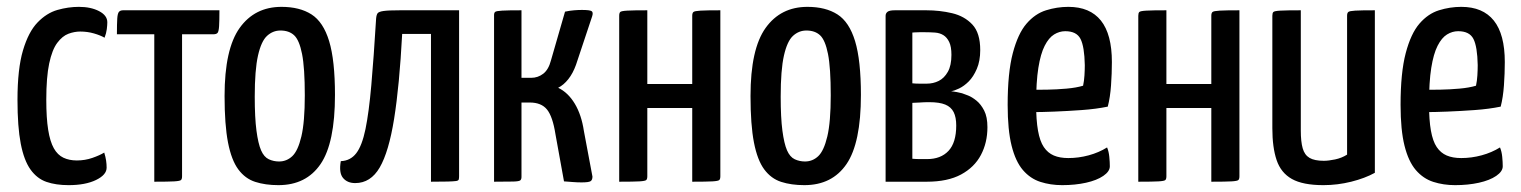

<svg xmlns="http://www.w3.org/2000/svg" viewBox="-20 -530 4435 560"><path d="M180 10Q143 10 115.5 0.5Q88 -9 69 -35.5Q50 -62 40.5 -111Q31 -160 31 -239Q31 -329 47 -383Q63 -437 89.5 -464.5Q116 -492 147.5 -501Q179 -510 210 -510Q245 -510 269 -497.5Q293 -485 293 -465Q293 -457 291.5 -445Q290 -433 285 -420Q273 -427 254 -432.5Q235 -438 214 -438Q197 -438 179.5 -431.5Q162 -425 147 -405Q132 -385 123.5 -345Q115 -305 115 -239Q115 -186 120.5 -151.5Q126 -117 137 -97.5Q148 -78 165 -70Q182 -62 204 -62Q228 -62 249.5 -69.5Q271 -77 284 -85Q288 -72 289.5 -61.5Q291 -51 291 -41Q291 -20 260 -5Q229 10 180 10Z M430 0V-430H321Q321 -461 322 -476Q323 -491 327 -495.5Q331 -500 339 -500H620Q620 -469 619 -453.5Q618 -438 614.5 -434Q611 -430 602 -430H511V-16Q511 -8 508 -5Q505 -2 488 -1Q471 0 430 0Z M792 10Q754 10 724.5 0.5Q695 -9 675 -36Q655 -63 645 -114.5Q635 -166 635 -250Q635 -387 679 -448.5Q723 -510 801 -510Q854 -510 888.5 -488Q923 -466 940 -410Q957 -354 957 -253Q957 -113 915 -51.5Q873 10 792 10ZM794 -59Q816 -59 832.5 -74.5Q849 -90 859 -132Q869 -174 869 -252Q869 -332 861 -372.5Q853 -413 838 -427Q823 -441 798 -441Q776 -441 759 -425.5Q742 -410 732.5 -368Q723 -326 723 -248Q723 -187 728 -149Q733 -111 741.5 -91.5Q750 -72 764 -65.5Q778 -59 794 -59Z M1016 4Q993 4 980.5 -11Q968 -26 974 -60Q1002 -61 1019 -83Q1036 -105 1046 -153.5Q1056 -202 1063 -281.5Q1070 -361 1077 -476Q1078 -487 1081.5 -491.5Q1085 -496 1099 -498Q1113 -500 1147 -500H1319V-16Q1319 -10 1318 -6.5Q1317 -3 1310 -2Q1303 -1 1286 -0.5Q1269 0 1237 0V-431H1153Q1145 -280 1129.5 -183.5Q1114 -87 1087.5 -41.5Q1061 4 1016 4Z M1676 2Q1664 2 1651.5 1Q1639 0 1625 -1L1600 -139Q1592 -190 1575.5 -210.5Q1559 -231 1525 -231H1501V-14Q1501 -7 1497.5 -4Q1494 -1 1477.5 -0.5Q1461 0 1421 0V-486Q1421 -493 1424.5 -495.5Q1428 -498 1444.5 -499Q1461 -500 1501 -500V-303H1529Q1549 -303 1564.5 -315Q1580 -327 1587 -354L1628 -496Q1642 -499 1654.5 -500Q1667 -501 1677 -501Q1700 -501 1705.5 -497.5Q1711 -494 1707 -482L1660 -341Q1651 -316 1637.5 -299Q1624 -282 1608 -274Q1637 -260 1656.5 -227.5Q1676 -195 1683 -148L1708 -15Q1708 -5 1702.5 -1.5Q1697 2 1676 2Z M1786 0V-484Q1786 -492 1789 -495Q1792 -498 1809.5 -499Q1827 -500 1868 -500V-285H1999V-484Q1999 -492 2002.5 -495Q2006 -498 2023.5 -499Q2041 -500 2081 -500V-16Q2081 -8 2078 -5Q2075 -2 2058 -1Q2041 0 1999 0V-215H1868V-16Q1868 -8 1865 -5Q1862 -2 1845 -1Q1828 0 1786 0Z M2326 10Q2288 10 2258.5 0.5Q2229 -9 2209 -36Q2189 -63 2179 -114.5Q2169 -166 2169 -250Q2169 -387 2213 -448.5Q2257 -510 2335 -510Q2388 -510 2422.5 -488Q2457 -466 2474 -410Q2491 -354 2491 -253Q2491 -113 2449 -51.5Q2407 10 2326 10ZM2328 -59Q2350 -59 2366.5 -74.5Q2383 -90 2393 -132Q2403 -174 2403 -252Q2403 -332 2395 -372.5Q2387 -413 2372 -427Q2357 -441 2332 -441Q2310 -441 2293 -425.5Q2276 -410 2266.5 -368Q2257 -326 2257 -248Q2257 -187 2262 -149Q2267 -111 2275.5 -91.5Q2284 -72 2298 -65.5Q2312 -59 2328 -59Z M2563 0V-484Q2563 -491 2568.5 -495.5Q2574 -500 2590 -500H2682Q2721 -500 2757 -491.5Q2793 -483 2816 -458.5Q2839 -434 2839 -384Q2839 -352 2829 -329Q2819 -306 2805.5 -292.5Q2792 -279 2777.5 -272Q2763 -265 2754 -264Q2762 -263 2770.5 -261.5Q2779 -260 2786 -258Q2792 -256 2803.5 -251.5Q2815 -247 2828 -236.5Q2841 -226 2850.5 -207.5Q2860 -189 2860 -159Q2860 -114 2841 -78Q2822 -42 2783 -21Q2744 0 2683 0ZM2684 -66Q2724 -66 2746.5 -90Q2769 -114 2769 -164Q2769 -188 2761.5 -203Q2754 -218 2737 -225Q2720 -232 2690 -232Q2675 -232 2662.5 -231Q2650 -230 2641 -230V-67Q2651 -66 2663.5 -66Q2676 -66 2684 -66ZM2641 -287Q2651 -286 2661.5 -286Q2672 -286 2683 -286Q2702 -286 2718 -294Q2734 -302 2744.5 -320.5Q2755 -339 2755 -370Q2755 -394 2748.5 -407.5Q2742 -421 2731.5 -427.5Q2721 -434 2707 -435Q2693 -436 2679 -436Q2670 -436 2661.5 -436Q2653 -436 2647 -435.5Q2641 -435 2641 -435Z M3078 10Q3044 10 3014.5 0.5Q2985 -9 2963.5 -34Q2942 -59 2930.5 -105Q2919 -151 2919 -224Q2919 -318 2934 -375Q2949 -432 2974 -461Q2999 -490 3031 -500Q3063 -510 3096 -510Q3159 -510 3191 -470Q3223 -430 3223 -349Q3223 -316 3220.5 -281Q3218 -246 3211 -219Q3177 -212 3135 -209Q3093 -206 3055 -204.5Q3017 -203 2992.5 -203Q2968 -203 2968 -203L2969 -269Q2969 -269 2988 -268.5Q3007 -268 3034.5 -268.5Q3062 -269 3090.5 -271.5Q3119 -274 3139 -280Q3142 -294 3143 -310Q3144 -326 3144 -340Q3143 -394 3131.5 -416.5Q3120 -439 3087 -439Q3070 -439 3054.5 -429.5Q3039 -420 3027 -396.5Q3015 -373 3008.5 -332Q3002 -291 3002 -227Q3002 -180 3007.5 -149Q3013 -118 3024.5 -101Q3036 -84 3053.5 -76.5Q3071 -69 3096 -69Q3126 -69 3155.5 -77Q3185 -85 3209 -100Q3214 -88 3215.5 -72.5Q3217 -57 3217 -45Q3217 -30 3198 -17Q3179 -4 3147.5 3Q3116 10 3078 10Z M3300 0V-484Q3300 -492 3303 -495Q3306 -498 3323.5 -499Q3341 -500 3382 -500V-285H3513V-484Q3513 -492 3516.5 -495Q3520 -498 3537.5 -499Q3555 -500 3595 -500V-16Q3595 -8 3592 -5Q3589 -2 3572 -1Q3555 0 3513 0V-215H3382V-16Q3382 -8 3379 -5Q3376 -2 3359 -1Q3342 0 3300 0Z M3840 10Q3780 10 3748 -8Q3716 -26 3703.5 -63Q3691 -100 3691 -156V-484Q3691 -492 3694 -495Q3697 -498 3714.5 -499Q3732 -500 3774 -500V-149Q3774 -117 3779.5 -97.5Q3785 -78 3799.5 -69.5Q3814 -61 3841 -61Q3855 -61 3874 -65Q3893 -69 3909 -79V-484Q3909 -492 3912.5 -495Q3916 -498 3932.5 -499Q3949 -500 3990 -500V-26Q3961 -10 3921 0Q3881 10 3840 10Z M4224 10Q4190 10 4160.5 0.5Q4131 -9 4109.5 -34Q4088 -59 4076.5 -105Q4065 -151 4065 -224Q4065 -318 4080 -375Q4095 -432 4120 -461Q4145 -490 4177 -500Q4209 -510 4242 -510Q4305 -510 4337 -470Q4369 -430 4369 -349Q4369 -316 4366.5 -281Q4364 -246 4357 -219Q4323 -212 4281 -209Q4239 -206 4201 -204.5Q4163 -203 4138.5 -203Q4114 -203 4114 -203L4115 -269Q4115 -269 4134 -268.5Q4153 -268 4180.5 -268.5Q4208 -269 4236.5 -271.5Q4265 -274 4285 -280Q4288 -294 4289 -310Q4290 -326 4290 -340Q4289 -394 4277.5 -416.5Q4266 -439 4233 -439Q4216 -439 4200.5 -429.5Q4185 -420 4173 -396.5Q4161 -373 4154.5 -332Q4148 -291 4148 -227Q4148 -180 4153.5 -149Q4159 -118 4170.5 -101Q4182 -84 4199.5 -76.5Q4217 -69 4242 -69Q4272 -69 4301.5 -77Q4331 -85 4355 -100Q4360 -88 4361.5 -72.5Q4363 -57 4363 -45Q4363 -30 4344 -17Q4325 -4 4293.5 3Q4262 10 4224 10Z"/></svg>

Font: Yanone Kaffeesatz
Style: Regular
Weight: 400
Designer: Yanone (Cyrillic: Daniel Pouzeot, Huerta Tipografica, and Cyreal)
Foundry: Yanone
Version: Version 2.003